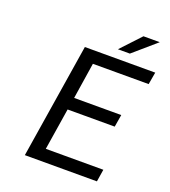

<svg xmlns="http://www.w3.org/2000/svg" viewBox="-148 -931 920 1038"><g transform="rotate(20 312.5 -411.5)"><path d="M392.1 -710 498 -823.2H591.8L460.9 -710ZM115.2 0 220.2 -660.2H625L612.8 -589.8H292L259.8 -381.8H530.8L519 -311H248L210 -70.8H541L529.8 0Z"/></g></svg>

Font: Office Code Pro Italic
Style: Regular
Weight: 400
Italic angle: -9°
Designer: Nathan Rutzky & Paul D. Hunt
Foundry: Adobe Systems Incorporated
Version: Version 1.004;PS 001.004;hotconv 1.0.70;makeotf.lib2.5.58329